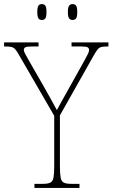

<svg xmlns="http://www.w3.org/2000/svg" viewBox="-30 -922 552 942"><path d="M139 0V-20H180Q205 -20 217 -26Q229 -32 232.5 -51Q236 -70 236 -108V-354L64 -651Q53 -671 45 -680Q37 -689 26 -691.5Q15 -694 -3 -694H-10V-714H159V-694H126Q100 -694 93.5 -689.5Q87 -685 87 -677Q87 -669 94 -657Q101 -645 110 -628L180 -506Q198 -474 215.5 -443Q233 -412 249 -382Q257 -397 269.5 -419.5Q282 -442 300 -474L387 -630Q397 -648 402 -658.5Q407 -669 407 -677Q407 -685 400.5 -689.5Q394 -694 368 -694H321V-714H502V-694H497Q478 -694 467.5 -691.5Q457 -689 449.5 -680Q442 -671 431 -652L264 -356V-108Q264 -70 267.5 -51Q271 -32 283 -26Q295 -20 320 -20H360V0ZM326 -824Q315 -824 309 -832Q303 -840 303 -863Q303 -886 309 -894Q315 -902 326 -902Q338 -902 343.5 -894Q349 -886 349 -863Q349 -840 343.5 -832Q338 -824 326 -824ZM175 -824Q164 -824 158.5 -832Q153 -840 153 -863Q153 -886 158.5 -894Q164 -902 175 -902Q187 -902 192.5 -894Q198 -886 198 -863Q198 -840 192.5 -832Q187 -824 175 -824Z"/></svg>

Font: Noto Serif Ethiopic SemiCondensed Thin
Style: Regular
Weight: 100
Width: 4
Designer: Monotype Design Team
Foundry: Monotype Imaging Inc.
Version: Version 2.102; ttfautohint (v1.8.4.7-5d5b)